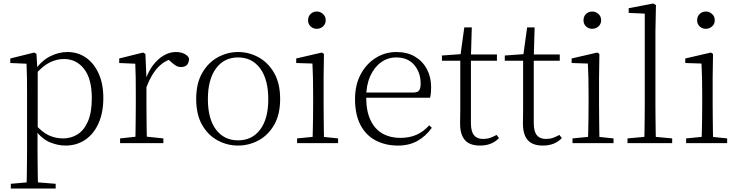

<svg xmlns="http://www.w3.org/2000/svg" viewBox="-20 -820 4231 1100"><path d="M42 260V233L154 223H175L299 233V260ZM132 260Q133 229 133.5 189.5Q134 150 134.5 108.5Q135 67 135 32V-278Q135 -330 134.5 -374Q134 -418 132 -455L39 -459V-485L176 -519L189 -511L194 -425L196 -420V-80L195 -71V32Q195 66 195.5 107.5Q196 149 196.5 189Q197 229 198 260ZM355 14Q312 14 266.5 -4.5Q221 -23 182 -75H169L181 -108Q222 -62 260 -44.5Q298 -27 342 -27Q387 -27 424 -50Q461 -73 483.5 -124Q506 -175 506 -257Q506 -369 461.5 -425.5Q417 -482 346 -482Q306 -482 265.5 -462.5Q225 -443 178 -389L169 -420H181Q221 -475 269.5 -498.5Q318 -522 366 -522Q427 -522 473 -489.5Q519 -457 545.5 -398Q572 -339 572 -259Q572 -175 544.5 -113.5Q517 -52 468 -19Q419 14 355 14Z M668 0V-27L779 -39H802L916 -27V0ZM755 0Q756 -24 756.5 -64.5Q757 -105 757.5 -149Q758 -193 758 -226V-281Q758 -333 757.5 -375.5Q757 -418 755 -455L663 -459V-485L800 -519L813 -511L819 -371V-370V-226Q819 -193 819.5 -149Q820 -105 820.5 -64.5Q821 -24 822 0ZM818 -318 801 -367H815Q831 -413 858 -448Q885 -483 918.5 -502.5Q952 -522 988 -522Q1015 -522 1035.5 -512Q1056 -502 1063 -486Q1063 -462 1052 -449Q1041 -436 1017 -436Q1001 -436 987.5 -444Q974 -452 957 -468L934 -488H983Q927 -477 887 -436Q847 -395 818 -318Z M1344 14Q1283 14 1228 -15Q1173 -44 1138.5 -103.5Q1104 -163 1104 -253Q1104 -343 1139 -403Q1174 -463 1229 -492.5Q1284 -522 1344 -522Q1405 -522 1460 -492.5Q1515 -463 1550 -403Q1585 -343 1585 -253Q1585 -163 1550 -103.5Q1515 -44 1460 -15Q1405 14 1344 14ZM1344 -16Q1424 -16 1470.5 -77.5Q1517 -139 1517 -252Q1517 -365 1470.5 -428Q1424 -491 1344 -491Q1264 -491 1217.5 -428Q1171 -365 1171 -252Q1171 -139 1217.5 -77.5Q1264 -16 1344 -16Z M1682 0V-27L1793 -38H1812L1917 -27V0ZM1770 0Q1771 -24 1772 -64.5Q1773 -105 1773.5 -149Q1774 -193 1774 -226V-281Q1774 -332 1773 -375Q1772 -418 1770 -456L1677 -459V-485L1824 -519L1836 -511L1834 -377V-226Q1834 -193 1834.5 -149Q1835 -105 1835.5 -64.5Q1836 -24 1837 0ZM1795 -655Q1774 -655 1759.5 -668.5Q1745 -682 1745 -704Q1745 -726 1759.5 -740Q1774 -754 1795 -754Q1815 -754 1830.5 -740Q1846 -726 1846 -704Q1846 -682 1830.5 -668.5Q1815 -655 1795 -655Z M2260 14Q2189 14 2133 -15Q2077 -44 2045.5 -103.5Q2014 -163 2014 -252Q2014 -334 2046.5 -394.5Q2079 -455 2133 -488.5Q2187 -522 2251 -522Q2313 -522 2357.5 -495.5Q2402 -469 2426 -423.5Q2450 -378 2450 -320Q2450 -283 2444 -260H2044V-290H2349Q2373 -290 2381.5 -302.5Q2390 -315 2390 -341Q2390 -404 2353.5 -447.5Q2317 -491 2250 -491Q2202 -491 2163 -463Q2124 -435 2101 -383.5Q2078 -332 2078 -263Q2078 -183 2103 -131Q2128 -79 2172 -54.5Q2216 -30 2273 -30Q2326 -30 2366.5 -48Q2407 -66 2439 -102L2454 -88Q2421 -41 2373 -13.5Q2325 14 2260 14Z M2647 -472V-508H2827V-472ZM2730 14Q2671 14 2643.5 -17.5Q2616 -49 2616 -112Q2616 -135 2616.5 -152.5Q2617 -170 2617 -196V-472H2512V-502L2637 -511L2617 -496L2640 -663H2683L2678 -493V-481V-115Q2678 -67 2695.5 -45.5Q2713 -24 2747 -24Q2770 -24 2787.5 -30Q2805 -36 2825 -47L2839 -29Q2819 -8 2792 3Q2765 14 2730 14Z M3007 -472V-508H3187V-472ZM3090 14Q3031 14 3003.5 -17.5Q2976 -49 2976 -112Q2976 -135 2976.5 -152.5Q2977 -170 2977 -196V-472H2872V-502L2997 -511L2977 -496L3000 -663H3043L3038 -493V-481V-115Q3038 -67 3055.5 -45.5Q3073 -24 3107 -24Q3130 -24 3147.5 -30Q3165 -36 3185 -47L3199 -29Q3179 -8 3152 3Q3125 14 3090 14Z M3260 0V-27L3371 -38H3390L3495 -27V0ZM3348 0Q3349 -24 3350 -64.5Q3351 -105 3351.5 -149Q3352 -193 3352 -226V-281Q3352 -332 3351 -375Q3350 -418 3348 -456L3255 -459V-485L3402 -519L3414 -511L3412 -377V-226Q3412 -193 3412.5 -149Q3413 -105 3413.5 -64.5Q3414 -24 3415 0ZM3373 -655Q3352 -655 3337.5 -668.5Q3323 -682 3323 -704Q3323 -726 3337.5 -740Q3352 -754 3373 -754Q3393 -754 3408.5 -740Q3424 -726 3424 -704Q3424 -682 3408.5 -668.5Q3393 -655 3373 -655Z M3575 0V-27L3694 -38H3713L3831 -27V0ZM3671 0Q3672 -30 3672.5 -69Q3673 -108 3673.5 -149.5Q3674 -191 3674 -226V-742L3582 -746V-773L3723 -800L3738 -791L3735 -637V-226Q3735 -191 3735.5 -149.5Q3736 -108 3736.5 -69Q3737 -30 3738 0Z M3911 0V-27L4022 -38H4041L4146 -27V0ZM3999 0Q4000 -24 4001 -64.5Q4002 -105 4002.5 -149Q4003 -193 4003 -226V-281Q4003 -332 4002 -375Q4001 -418 3999 -456L3906 -459V-485L4053 -519L4065 -511L4063 -377V-226Q4063 -193 4063.5 -149Q4064 -105 4064.5 -64.5Q4065 -24 4066 0ZM4024 -655Q4003 -655 3988.5 -668.5Q3974 -682 3974 -704Q3974 -726 3988.5 -740Q4003 -754 4024 -754Q4044 -754 4059.5 -740Q4075 -726 4075 -704Q4075 -682 4059.5 -668.5Q4044 -655 4024 -655Z"/></svg>

Font: Noto Serif HK ExtraLight
Style: Regular
Weight: 200
Designer: Ryoko NISHIZUKA 西塚涼子 (kana & ideographs); Frank Grießhammer (Latin, Greek & Cyrillic); Wenlong ZHANG 张文龙 (bopomofo); San
Foundry: Adobe
Version: Version 2.002-H1;hotconv 1.1.0;makeotfexe 2.6.0